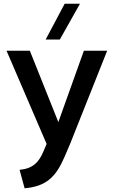

<svg xmlns="http://www.w3.org/2000/svg" viewBox="-20 -772 610 1030"><path d="M85 139 112 238C227 228 279 179 326 70L356 0L555 -500H430L293 -117L140 -500H15L230 0L214 38C189 99 155 133 85 139ZM225 -560H301L409 -752H327Z"/></svg>

Font: Gully Medium
Style: Regular
Weight: 500
Designer: jaikishan Patel
Foundry: MagicType
Version: Version 1.000;Glyphs 3.2 (3242)